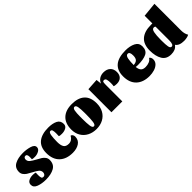

<svg xmlns="http://www.w3.org/2000/svg" viewBox="209 -1852 3002 3002"><g transform="rotate(-45 1709.5 -351.0)"><path d="M229 -426Q229 -389 258.5 -364Q288 -339 350 -306Q397 -282 425 -263.5Q453 -245 472.5 -218Q492 -191 492 -156Q492 -60 420 -19Q348 22 232 22Q145 22 75.5 -3.5Q6 -29 6 -89Q6 -134 44.5 -156Q83 -178 136 -178Q150 -178 169.5 -176Q189 -174 197 -170Q195 -136 195 -117Q195 -77 202 -57Q209 -37 236 -37Q257 -37 269.5 -53.5Q282 -70 282 -93Q282 -131 251.5 -156Q221 -181 160 -212Q113 -236 85 -254.5Q57 -273 37.5 -300Q18 -327 18 -362Q18 -452 89.5 -491Q161 -530 271 -530Q349 -530 420.5 -509Q492 -488 492 -438Q492 -399 451 -376Q410 -353 362 -353Q315 -353 302 -360L304 -413Q304 -438 295.5 -454.5Q287 -471 268 -471Q250 -471 239.5 -458Q229 -445 229 -426Z M772 -270Q772 -197 795.5 -159.5Q819 -122 882 -122Q952 -122 991 -193Q1009 -190 1020.5 -172Q1032 -154 1032 -133Q1032 -56 973.5 -17Q915 22 827 22Q687 22 608 -53.5Q529 -129 529 -268Q529 -402 608.5 -466Q688 -530 831 -530Q924 -530 985 -500.5Q1046 -471 1046 -398Q1046 -353 1007.5 -331Q969 -309 915 -309Q869 -309 855 -317Q857 -357 857 -381Q857 -421 850 -445Q843 -469 818 -469Q790 -469 781 -411Q772 -353 772 -270Z M1638 -262Q1638 -176 1602.5 -112Q1567 -48 1502 -13Q1437 22 1352 22Q1269 22 1203.5 -12Q1138 -46 1101.5 -108Q1065 -170 1065 -252Q1065 -387 1140 -458.5Q1215 -530 1352 -530Q1490 -530 1564 -463Q1638 -396 1638 -262ZM1398 -257V-288Q1398 -373 1389.5 -421.5Q1381 -470 1352 -470Q1323 -470 1314.5 -423.5Q1306 -377 1306 -296V-246Q1306 -152 1314 -95Q1322 -38 1352 -38Q1382 -38 1390 -98Q1398 -158 1398 -257Z M1941 -353V0H1701V-510L1893 -522L1903 -432Q1921 -480 1960.5 -505Q2000 -530 2053 -530Q2124 -530 2165.5 -491.5Q2207 -453 2207 -383Q2207 -322 2172.5 -288Q2138 -254 2076 -254Q2063 -254 2042 -256.5Q2021 -259 2013 -264Q2018 -287 2018 -330Q2018 -379 2009.5 -409Q2001 -439 1971 -439Q1950 -439 1945.5 -421Q1941 -403 1941 -353Z M2749 -124Q2749 -74 2716 -41.5Q2683 -9 2631.5 6.5Q2580 22 2524 22Q2384 22 2305 -53.5Q2226 -129 2226 -268Q2226 -530 2540 -530Q2636 -530 2704.5 -496Q2773 -462 2773 -386Q2773 -294 2706 -261.5Q2639 -229 2519 -229Q2486 -229 2470 -233Q2475 -178 2499.5 -150Q2524 -122 2579 -122Q2623 -122 2661 -137.5Q2699 -153 2718 -186Q2733 -178 2741 -161Q2749 -144 2749 -124ZM2469 -276Q2523 -280 2546.5 -305.5Q2570 -331 2570 -389Q2570 -468 2527 -468Q2490 -468 2479 -408Q2468 -348 2469 -276Z M3406 -10Q3388 2 3355.5 8.5Q3323 15 3296 15Q3187 15 3149 -44Q3123 -8 3087.5 7Q3052 22 3003 22Q2899 22 2852.5 -55.5Q2806 -133 2806 -258Q2806 -396 2882.5 -463Q2959 -530 3103 -530H3135V-700L3375 -724V-134Q3375 -99 3382 -69Q3389 -39 3406 -10ZM3106 -470Q3070 -470 3058.5 -412Q3047 -354 3047 -263V-232Q3047 -150 3055 -104.5Q3063 -59 3092 -59Q3135 -59 3135 -156V-459Q3124 -470 3106 -470Z"/></g></svg>

Font: Sansita Black
Style: Regular
Weight: 900
Designer: Pablo Cosgaya
Foundry: Omnibus-Type
Version: Version 1.006; ttfautohint (v1.5)